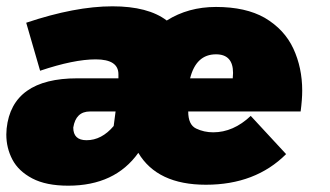

<svg xmlns="http://www.w3.org/2000/svg" viewBox="-30 -577 1044 608"><path d="M186 11Q116 11 72.2 -12Q28.5 -35 9.2 -71.8Q-10 -108.5 -10 -151L-9 -170Q8 -329 215 -329H345V-342Q345 -389 273 -389Q204 -389 97 -353L53 -505Q208 -557 326 -557Q439 -557 498 -512Q566 -555 654 -555Q748 -555 808.5 -520.5Q871 -483.5 899 -423Q927 -362.5 927 -290Q927 -262 922 -224H566Q566 -182 591 -170Q616 -158 645 -158Q709 -158 764 -210L876 -89Q779 8 622 8Q468 8 408 -93Q334 11 186 11ZM707 -329 708 -346Q708 -405 654 -405Q591 -405 572 -329ZM244 -133Q292 -133 330 -178L336 -224H255Q210 -224 202 -173Q202 -133 244 -133Z"/></svg>

Font: Argentum Sans Black
Style: Italic
Weight: 900
Italic angle: -11°
Designer: Julieta Ulanovsky (font), Cristiano Sobral (main changes and remaster)
Foundry: Julieta Ulanovsky (font), Cristiano Sobral (main changes and remaster)
Version: Version 2.007;June 15, 2022;FontCreator 14.0.0.2814 64-bit; 